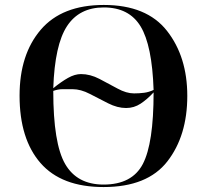

<svg xmlns="http://www.w3.org/2000/svg" viewBox="-20 -745 835 775"><path d="M398 10Q575 10 655.5 -93.5Q736 -197 736 -358Q736 -516 654 -620.5Q572 -725 399 -725Q230 -725 144.5 -625Q59 -525 59 -359Q59 -184 143.5 -87Q228 10 398 10ZM521 -368Q490 -368 454.5 -387.5Q419 -407 381.5 -426.5Q344 -446 307 -446Q282 -446 254.5 -430.5Q227 -415 195 -389Q201 -564 250.5 -639.5Q300 -715 399 -715Q501 -715 547.5 -638.5Q594 -562 600 -382Q581 -373 561.5 -370.5Q542 -368 521 -368ZM398 0Q291 0 243 -83Q195 -166 195 -378Q214 -385 232 -385Q250 -385 273 -385Q306 -385 342.5 -366Q379 -347 416.5 -328Q454 -309 489 -309Q521 -309 547.5 -326.5Q574 -344 600 -372Q600 -166 556.5 -83Q513 0 398 0Z"/></svg>

Font: Noto Serif Display Semi
Style: Regular
Weight: 600
Designer: Monotype Design Team
Foundry: Monotype Imaging Inc.
Version: Version 1.900